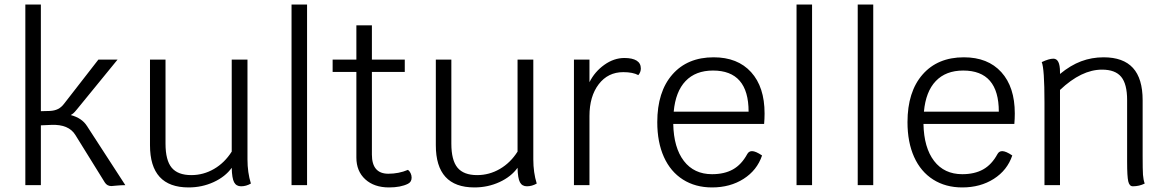

<svg xmlns="http://www.w3.org/2000/svg" viewBox="-20 -811 5115 841"><path d="M529 0Q512 0 490 2Q472 4 468 4Q449 4 439 -12L310 -220Q281 -267 205 -264L159 -262V0H91V-791H159V-324L198 -325Q219 -326 234 -333.5Q249 -341 261 -357L411 -550H495L317 -332Q315 -330 308 -321.5Q301 -313 290 -307Q339 -294 361 -259Z M1079 -7Q1058 5 1036 5Q1015 5 1005.5 -12.5Q996 -30 995 -76Q967 -37 916 -13.5Q865 10 806 10Q637 10 637 -175V-550H705V-182Q705 -109 732 -76.5Q759 -44 818 -44Q871 -44 917.5 -71Q964 -98 995 -147V-550H1064V-113Q1064 -55 1079 -7Z M1257 -791H1325V0H1257Z M1783 -33Q1783 -14 1767 -6Q1735 10 1684 10Q1619 10 1580 -25.5Q1541 -61 1541 -121V-496H1437V-550H1541V-700H1609V-550H1753V-496H1609V-134Q1609 -50 1681 -50Q1727 -50 1767 -67Q1774 -62 1778.5 -52.5Q1783 -43 1783 -33Z M2331 -7Q2310 5 2288 5Q2267 5 2257.5 -12.5Q2248 -30 2247 -76Q2219 -37 2168 -13.5Q2117 10 2058 10Q1889 10 1889 -175V-550H1957V-182Q1957 -109 1984 -76.5Q2011 -44 2070 -44Q2123 -44 2169.5 -71Q2216 -98 2247 -147V-550H2316V-113Q2316 -55 2331 -7Z M2787 -511Q2787 -495 2776 -482Q2752 -495 2710 -495Q2643 -495 2602.5 -442Q2562 -389 2562 -303V0H2494V-550H2562V-451Q2585 -497 2627 -527Q2669 -557 2715 -557Q2750 -557 2768.5 -545.5Q2787 -534 2787 -511Z M3327 -268H2929Q2931 -164 2975.5 -106Q3020 -48 3099 -48Q3153 -48 3190.5 -69Q3228 -90 3253 -136Q3260 -149 3274 -149Q3290 -149 3318 -130Q3296 -65 3237 -27.5Q3178 10 3099 10Q3026 10 2971.5 -24.5Q2917 -59 2888 -123.5Q2859 -188 2859 -276Q2859 -409 2925 -484.5Q2991 -560 3106 -560Q3211 -560 3270 -495Q3329 -430 3329 -314Q3329 -291 3327 -268ZM3259 -322Q3259 -502 3103 -502Q3027 -502 2983 -456Q2939 -410 2931 -322Z M3469 -791H3537V0H3469Z M3737 -791H3805V0H3737Z M4423 -268H4025Q4027 -164 4071.5 -106Q4116 -48 4195 -48Q4249 -48 4286.5 -69Q4324 -90 4349 -136Q4356 -149 4370 -149Q4386 -149 4414 -130Q4392 -65 4333 -27.5Q4274 10 4195 10Q4122 10 4067.5 -24.5Q4013 -59 3984 -123.5Q3955 -188 3955 -276Q3955 -409 4021 -484.5Q4087 -560 4202 -560Q4307 -560 4366 -495Q4425 -430 4425 -314Q4425 -291 4423 -268ZM4355 -322Q4355 -502 4199 -502Q4123 -502 4079 -456Q4035 -410 4027 -322Z M4994 -7Q4970 5 4942 5Q4927 5 4922 -16.5Q4917 -38 4917 -102V-373Q4917 -443 4891 -474.5Q4865 -506 4807 -506Q4717 -506 4623 -417V0H4555V-363Q4555 -511 4543 -539Q4575 -554 4594 -554Q4623 -554 4623 -496V-487Q4669 -525 4715.5 -542.5Q4762 -560 4814 -560Q4900 -560 4942.5 -513.5Q4985 -467 4985 -372V-128Q4985 -67 4986.5 -45.5Q4988 -24 4994 -7Z"/></svg>

Font: Krub
Style: Regular
Weight: 400
Designer: Ekaluck Peanpanawate
Foundry: Cadson Demak Co.,Ltd.
Version: Version 1.000; ttfautohint (v1.6)